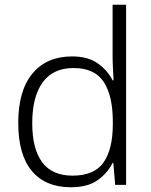

<svg xmlns="http://www.w3.org/2000/svg" viewBox="-20 -780 639 810"><path d="M279 10Q172 10 114.5 -58.5Q57 -127 57 -261Q57 -398 117 -470Q177 -542 284 -542Q351 -542 392.5 -512.5Q434 -483 455 -441H459Q458 -464 456.5 -492.5Q455 -521 455 -545V-760H512V0H466L458 -93H455Q434 -50 392 -20Q350 10 279 10ZM286 -39Q378 -39 417 -95Q456 -151 456 -257V-266Q456 -376 417.5 -434.5Q379 -493 290 -493Q204 -493 160 -432.5Q116 -372 116 -260Q116 -152 158 -95.5Q200 -39 286 -39Z"/></svg>

Font: Noto Sans Cherokee Light
Style: Regular
Weight: 300
Designer: Monotype Design Team
Foundry: Monotype Imaging Inc.
Version: Version 2.001; ttfautohint (v1.8.4.7-5d5b)